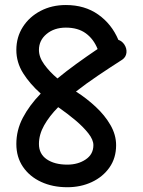

<svg xmlns="http://www.w3.org/2000/svg" viewBox="-20 -724 582 780"><path d="M46.4 -139.2Q46.4 -195.3 72.8 -245.6Q99.1 -295.9 145.5 -343.8Q101.1 -383.3 73.7 -427Q46.4 -470.7 46.4 -521Q46.4 -573.2 72.8 -614.5Q99.1 -655.8 144.8 -679.7Q190.4 -703.6 247.6 -703.6Q324.2 -703.6 378.9 -665Q433.6 -626.5 460.9 -562Q475.1 -557.6 484.9 -543.5Q495.6 -527.3 493.7 -509.8Q491.7 -492.2 477.1 -481.9Q425.3 -448.7 377.2 -416.3Q329.1 -383.8 288.6 -352.1Q331.1 -325.2 368.4 -290.5Q405.8 -255.9 428.7 -216.1Q451.7 -176.3 451.7 -134.3Q451.7 -82 424.8 -43.7Q397.9 -5.4 353 15.6Q308.1 36.6 253.4 36.6Q193.8 36.6 147 14.9Q100.1 -6.8 73.2 -46.4Q46.4 -85.9 46.4 -139.2ZM138.2 -521Q138.2 -491.7 159.9 -461.9Q181.6 -432.1 213.4 -405.3Q249 -434.6 290 -464.4Q331.1 -494.1 376.5 -524.9Q360.4 -565.4 328.6 -588.6Q296.9 -611.8 247.6 -611.8Q200.2 -611.8 169.2 -585.9Q138.2 -560.1 138.2 -521ZM138.2 -139.2Q138.2 -98.6 169.9 -76.9Q201.7 -55.2 253.4 -55.2Q296.9 -55.2 328.1 -76.2Q359.4 -97.2 359.4 -134.3Q359.4 -156.2 339.1 -182.1Q318.8 -208 287.6 -234.4Q256.3 -260.7 223.6 -283.7Q219.7 -286.1 216.3 -288.6Q180.2 -252 159.2 -214.6Q138.2 -177.2 138.2 -139.2Z"/></svg>

Font: Mikhak Medium
Style: Regular
Weight: 500
Designer: Amin Abedi
Version: Version 3.3